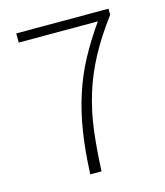

<svg xmlns="http://www.w3.org/2000/svg" viewBox="-99 -715 677 790"><g transform="rotate(-15 239.5 -319.5)"><path d="M188 0Q192 -97 204.5 -177.5Q217 -258 240 -329.5Q263 -401 298 -466.5Q333 -532 381 -600H44V-639H437V-613Q380 -537 342.5 -467Q305 -397 282.5 -324.5Q260 -252 250 -173Q240 -94 236 0Z"/></g></svg>

Font: hySource Sans Pro Light
Style: Regular
Weight: 300
Designer: Paul D. Hunt
Foundry: Adobe Systems Incorporated
Version: Version 2.021;PS 2.000;hotconv 1.0.86;makeotf.lib2.5.63406